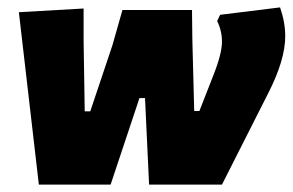

<svg xmlns="http://www.w3.org/2000/svg" viewBox="-20 -499 791 519"><path d="M705 -247 580 0H383L372 -234H357L279 0H85L31 -466L206 -476V-389L209 -198H224L284 -377L311 -472H499L500 -389L505 -199H519L555 -291Q580 -353 580 -386Q580 -416 567 -442L575 -459L737 -479Q751 -439 751 -401Q751 -337 705 -247Z"/></svg>

Font: Alegreya Sans SC Black
Style: Italic
Weight: 900
Italic angle: -7°
Designer: Juan Pablo del Peral
Foundry: Huerta Tipografica
Version: Version 2.007